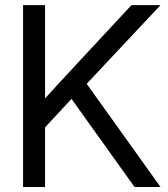

<svg xmlns="http://www.w3.org/2000/svg" viewBox="-20 -748 674 768"><path d="M131.8 -208V-323.2Q169.9 -365.2 208 -406.7Q246.1 -448.2 285.2 -490.2L505.9 -727.5H622.1L311.5 -396.5H307.1ZM72.3 0V-727.5H160.2V-474.1V-319.8V-276.9V0ZM518.1 0 251 -373.5 305.2 -442.9 622.1 0Z"/></svg>

Font: Inter Khmer Looped
Style: Regular
Weight: 400
Designer: Rasmus Andersson, Sovichet Tep
Foundry: Anagata Design
Version: Version 1.000